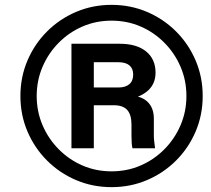

<svg xmlns="http://www.w3.org/2000/svg" viewBox="-20 -755 870 790"><path d="M439 15Q361 15 293 -14Q225 -43 173.5 -94.5Q122 -146 93 -214Q64 -282 64 -360Q64 -438 93 -506Q122 -574 173.5 -625.5Q225 -677 293 -706Q361 -735 439 -735Q517 -735 585 -706Q653 -677 704.5 -625.5Q756 -574 785 -506Q814 -438 814 -360Q814 -282 785 -214Q756 -146 704.5 -94.5Q653 -43 585 -14Q517 15 439 15ZM439 -50Q503 -50 558.5 -74Q614 -98 656.5 -141Q699 -184 723 -240Q747 -296 747 -360Q747 -424 723 -480Q699 -536 656.5 -579Q614 -622 558.5 -646Q503 -670 439 -670Q375 -670 319.5 -646Q264 -622 221.5 -579Q179 -536 155 -480Q131 -424 131 -360Q131 -296 155 -240Q179 -184 221.5 -141Q264 -98 319.5 -74Q375 -50 439 -50ZM274 -145V-575H472Q542 -575 581 -543.5Q620 -512 620 -456Q620 -369 506 -345V-361Q557 -363 585 -338Q613 -313 613 -267V-196Q613 -186 614.5 -173.5Q616 -161 618 -145H525Q523 -153 522 -165.5Q521 -178 521 -196V-242Q521 -283 503.5 -302.5Q486 -322 448 -322H310V-395H467Q496 -395 512 -408.5Q528 -422 528 -448Q528 -473 512.5 -486Q497 -499 467 -499H366V-145Z"/></svg>

Font: Instrument Sans Condensed
Style: Bold Italic
Weight: 700
Width: 3
Italic angle: -13°
Designer: Rodrigo Fuenzalida
Foundry: fragTYPE
Version: Version 1.000;gftools[0.9.28]